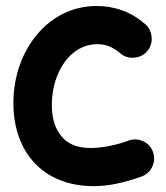

<svg xmlns="http://www.w3.org/2000/svg" viewBox="-20 -574 563 651"><path d="M479 -400.4C490.2 -413.6 495.6 -429.7 494.1 -447.8C492.7 -465.8 485.4 -481 472.2 -492.2C425.3 -533.2 370.1 -553.7 307.1 -553.7C142.6 -553.7 25.4 -402.3 25.4 -224.6C25.4 -59.1 125.5 57.1 297.4 57.1C349.6 57.1 397.9 45.9 456.1 25.9C473.1 20.5 485.8 10.3 494.6 -5.4C502.9 -21 504.9 -37.6 500 -54.7C495.1 -71.8 484.9 -85 468.8 -93.3C452.6 -101.6 436.5 -103.5 419.4 -98.6C379.9 -83 327.6 -72.3 287.1 -72.3C242.7 -72.3 209.5 -85.4 188 -112.3C166.5 -138.7 155.8 -173.3 155.8 -216.8C155.8 -255.4 162.6 -290 175.8 -321.3C202.1 -383.8 250 -424.3 310.5 -424.3C338.4 -424.3 363.8 -414.1 387.2 -393.6C400.4 -382.3 416.5 -377 434.6 -378.4C452.6 -379.9 467.8 -387.2 479 -400.4Z"/></svg>

Font: Mikhak
Style: Bold
Weight: 700
Designer: Amin Abedi
Version: Version 3.2